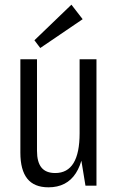

<svg xmlns="http://www.w3.org/2000/svg" viewBox="-20 -793 504 820"><path d="M138 -149Q138 -101 157 -77.5Q176 -54 216 -54Q268 -54 294 -96.5Q320 -139 320 -224L343 -292V-234Q343 -114 304 -53.5Q265 7 187 7Q126 7 96.5 -30Q67 -67 67 -141V-540H138ZM392 0H345L320 -153V-540H392ZM333 -711 152 -588 127 -621 285 -773Z"/></svg>

Font: Pathway Extreme Condensed Light
Style: Regular
Weight: 300
Width: 3
Version: Version 1.001;gftools[0.9.26]